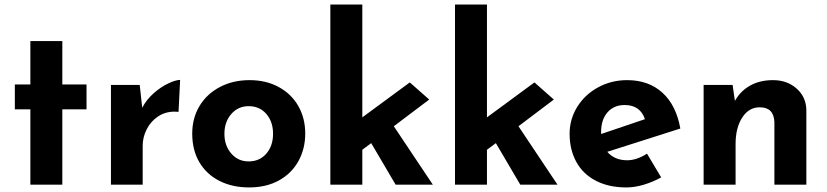

<svg xmlns="http://www.w3.org/2000/svg" viewBox="-20 -809 3624 841"><path d="M253 -629V-439H359V-330H253V0H113V-330H45V-439H113V-629Z M769 -459 762 -319Q756 -320 745 -320Q703 -320 671 -298Q639 -276 622 -241.5Q605 -207 605 -171V0H466V-437H592L603 -337Q621 -372 652.5 -400Q684 -428 717 -443.5Q750 -459 769 -459Z M1073 -458Q1146 -458 1201.5 -427.5Q1257 -397 1287 -344Q1317 -291 1317 -224Q1317 -157 1287 -103Q1257 -49 1201.5 -18.5Q1146 12 1071 12Q998 12 941.5 -16.5Q885 -45 853.5 -98Q822 -151 822 -224Q822 -291 853.5 -344Q885 -397 942.5 -427.5Q1000 -458 1073 -458ZM1069 -102Q1117 -102 1146.5 -136Q1176 -170 1176 -223Q1176 -276 1146.5 -310Q1117 -344 1069 -344Q1023 -344 993 -309.5Q963 -275 963 -223Q963 -171 993 -136.5Q1023 -102 1069 -102Z M1606 -182 1567 -153V0H1427V-789H1567V-295L1775 -448L1860 -373L1705 -256L1876 0H1713Z M2152 -182 2113 -153V0H1973V-789H2113V-295L2321 -448L2406 -373L2251 -256L2422 0H2259Z M2814 -136 2876 -32Q2840 -12 2800 0Q2760 12 2724 12Q2646 12 2589.5 -17.5Q2533 -47 2504 -100.5Q2475 -154 2475 -223Q2475 -287 2508.5 -341Q2542 -395 2600 -426.5Q2658 -458 2727 -458Q2821 -458 2881.5 -403Q2942 -348 2960 -246L2640 -144Q2672 -107 2727 -107Q2769 -107 2814 -136ZM2613 -231V-222L2805 -287Q2784 -349 2716 -349Q2669 -349 2641 -317Q2613 -285 2613 -231Z M3512 -327V0H3372V-275Q3369 -339 3308 -339Q3260 -339 3231 -294Q3202 -249 3202 -178V0H3062V-437H3189L3199 -367Q3223 -410 3265.5 -434Q3308 -458 3366 -458Q3428 -458 3469.5 -421Q3511 -384 3512 -327Z"/></svg>

Font: Josefin Sans
Style: Bold
Weight: 700
Designer: Santiago Orozco
Foundry: Typemade
Version: Version 2.000